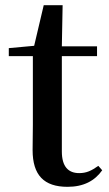

<svg xmlns="http://www.w3.org/2000/svg" viewBox="-20 -706 422 742"><path d="M241 16C303 16 346 -7 375 -48L360 -65C333 -46 314 -37 286 -37C244 -37 219 -62 219 -121V-489H355V-527H219L222 -686H149L112 -529L14 -520V-489H107V-223C107 -185 106 -161 106 -126C106 -29 150 16 241 16Z"/></svg>

Font: Noto Serif JP SemiBold
Style: Regular
Weight: 600
Designer: Ryoko NISHIZUKA 西塚涼子 (kana & ideographs); Frank Grießhammer (Latin, Greek & Cyrillic); Wenlong ZHANG 张文龙 (bopomofo); San
Foundry: Adobe
Version: Version 2.001;hotconv 1.1.0;makeotfexe 2.6.0